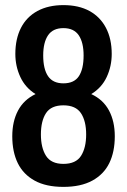

<svg xmlns="http://www.w3.org/2000/svg" viewBox="-20 -719 497 751"><path d="M228 12Q160 12 115.5 -12.5Q71 -37 49.5 -81Q28 -125 28 -186Q28 -244 50.5 -286.5Q73 -329 119 -351Q79 -376 59.5 -418Q40 -460 40 -508Q40 -567 62 -610Q84 -653 126.5 -676Q169 -699 228 -699Q288 -699 330 -676Q372 -653 394.5 -610Q417 -567 417 -508Q417 -460 397.5 -418Q378 -376 337 -351Q384 -329 406.5 -286.5Q429 -244 429 -186Q429 -125 407.5 -81Q386 -37 341 -12.5Q296 12 228 12ZM228 -78Q277 -78 297 -109.5Q317 -141 317 -193Q317 -246 296.5 -276.5Q276 -307 228 -307Q180 -307 160 -276.5Q140 -246 140 -193Q140 -141 160 -109.5Q180 -78 228 -78ZM228 -393Q270 -393 288.5 -421Q307 -449 307 -502Q307 -553 288 -581Q269 -609 228 -609Q187 -609 168 -581Q149 -553 149 -502Q149 -449 168 -421Q187 -393 228 -393Z"/></svg>

Font: Archivo SemiBold Condensed
Style: Regular
Weight: 600
Width: 3
Version: Version 2.001